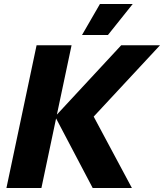

<svg xmlns="http://www.w3.org/2000/svg" viewBox="-20 -935 816 955"><path d="M388 -761H517L640 -915H477ZM12 0H186L259 -346L441 0H636L446 -355L776 -710H583L263 -365L336 -710H162Z"/></svg>

Font: Geist ExtraBold
Style: Italic
Weight: 800
Italic angle: -12°
Designer: Basement.studio, Andrés Briganti, Mateo Zaragoza
Foundry: Basement.studio, Vercel, Andrés Briganti, Guido Ferreyra, Mateo Zaragoza
Version: Version 1.500